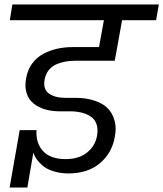

<svg xmlns="http://www.w3.org/2000/svg" viewBox="-20 -760 729 857"><path d="M23.9 -669.9 35.2 -740.2H689L676.8 -669.9H524.9L499 -525.9L492.2 -488.8H314.9Q292 -488.8 271.7 -485.1Q251.5 -481.4 231.4 -472.9Q211.4 -464.4 197.5 -446.8Q183.6 -429.2 179.2 -404.8Q171.4 -362.3 198 -342.8Q224.6 -323.2 272.9 -323.2H316.9Q348.6 -323.2 376.2 -317.6Q403.8 -312 429.2 -299.3Q454.6 -286.6 470 -266.1Q485.4 -245.6 492.7 -216.3Q500 -187 492.2 -147.9Q479.5 -76.2 425.5 -31Q371.6 14.2 284.2 14.2Q246.6 13.7 216.3 3.7Q186 -6.3 168.7 -22Q151.4 -37.6 141.8 -51.8Q132.3 -65.9 128.9 -79.1L102.1 77.1H22.9L67.9 -179.2H143.1Q139.2 -121.1 172.4 -85.4Q205.6 -49.8 272.9 -49.8Q332 -49.8 368.7 -79.3Q405.3 -108.9 413.1 -153.8Q418.5 -184.6 410.6 -206.5Q402.8 -228.5 384 -240.5Q365.2 -252.4 342.3 -257.8Q319.3 -263.2 291 -263.2H238.8Q205.6 -264.2 177.7 -272.9Q149.9 -281.7 128.9 -298.8Q107.9 -315.9 98.9 -344.2Q89.8 -372.6 96.2 -408.2Q102.5 -447.3 123 -475.6Q143.6 -503.9 173.1 -519.5Q202.6 -535.2 235.1 -542.5Q267.6 -549.8 304.2 -549.8H421.9L443.8 -669.9Z"/></svg>

Font: SVN-Poppins
Style: Italic
Weight: 400
Italic angle: -10°
Designer: Ninad Kale (Devanagari), Jonny Pinhorn (Latin)
Foundry: Indian Type Foundry
Version: Version 3.002 2017